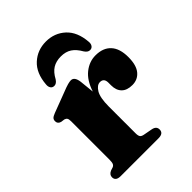

<svg xmlns="http://www.w3.org/2000/svg" viewBox="-203 -810 914 914"><g transform="rotate(-45 254.0 -352.5)"><path d="M251 -451.5 258.5 -378.5Q277 -435.5 312.2 -463.5Q347.5 -491.5 389.5 -491.5Q440 -491.5 467.2 -462Q494.5 -432.5 494.5 -375Q494.5 -320 472.2 -293.5Q450 -267 414 -267Q378 -267 359.5 -285.8Q341 -304.5 341 -338V-358Q340 -386.5 314.5 -386.5Q294 -386.5 278 -360.2Q262 -334 262 -274.5V-93.5Q262 -77.5 267.2 -70.2Q272.5 -63 289.5 -60.5L329.5 -53Q356 -48 356 -26Q356 0 322.5 0H67.5Q34.5 0 34.5 -25.5Q34.5 -43 54.5 -51.5L70 -56.5Q78 -59.5 81.8 -67.2Q85.5 -75 85.5 -93V-351.5Q85.5 -366 81.5 -372Q77.5 -378 68.5 -380.5L50 -383Q31.5 -388 31.5 -405.5Q31.5 -416 37.2 -422Q43 -428 58.5 -434L157.5 -471.5Q187.5 -483.5 201 -487Q214.5 -490.5 222.5 -490.5Q246 -490.5 251 -451.5ZM269 -604.5Q237 -604.5 214.2 -590.5Q191.5 -576.5 174.5 -544.5Q163 -527 148.5 -527Q136 -527 129.8 -536.2Q123.5 -545.5 125 -560Q130.5 -631 171 -668Q211.5 -705 269 -705Q326.5 -705 366.8 -668Q407 -631 412.5 -560Q414 -545.5 407.5 -536.2Q401 -527 389 -527Q374.5 -527 363 -544.5Q345.5 -575.5 323.5 -590Q301.5 -604.5 269 -604.5Z"/></g></svg>

Font: Fraunces 9pt
Style: Bold
Weight: 700
Version: Version 1.000;[b76b70a41]